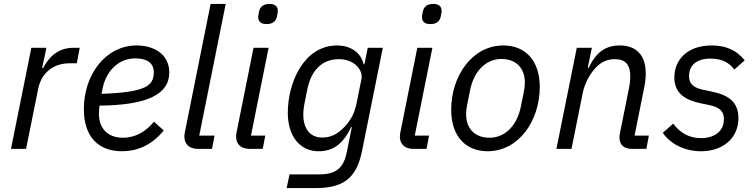

<svg xmlns="http://www.w3.org/2000/svg" viewBox="-20 -760 3860 980"><path d="M113 0 175 -307C189 -377 241 -437 336 -437H372L387 -516H355C271 -516 228 -464 200 -413H195L217 -516H140L36 0Z M603 12C677 12 752 -16 816 -94L766 -139C726 -90 673 -57 608 -57C528 -57 485 -106 485 -179C485 -190 486 -207 488 -221C728 -223 844 -277 844 -390C844 -483 766 -528 678 -528C516 -528 408 -375 408 -204C408 -64 480 12 603 12ZM670 -462C719 -462 765 -446 765 -391C765 -320 719 -289 498 -281L504 -310C523 -402 589 -462 670 -462Z M1062 0 1075 -68H997L1132 -740H1055L924 -87C922 -77 921 -70 921 -63C921 -26 944 0 991 0Z M1340 -637C1373 -637 1389 -652 1394 -677C1398 -696 1398 -701 1398 -705C1398 -724 1387 -740 1356 -740C1323 -740 1307 -725 1302 -700C1298 -681 1298 -676 1298 -672C1298 -653 1309 -637 1340 -637ZM1321 0 1334 -68H1261L1351 -516H1274L1188 -87C1186 -77 1185 -70 1185 -63C1185 -26 1208 0 1255 0Z M1606 12C1682 12 1731 -26 1773 -112H1776L1750 17C1735 91 1701 130 1612 130H1458L1443 200H1594C1749 200 1804 133 1829 5L1934 -516H1857L1840 -432H1836C1821 -497 1763 -528 1701 -528C1530 -528 1449 -337 1449 -185C1449 -63 1512 12 1606 12ZM1625 -58C1558 -58 1528 -109 1528 -175C1528 -191 1530 -209 1533 -226L1548 -301C1568 -401 1623 -458 1710 -458C1789 -458 1834 -402 1825 -357L1800 -233C1790 -183 1770 -144 1735 -109C1705 -79 1673 -58 1625 -58Z M2176 -637C2209 -637 2225 -652 2230 -677C2234 -696 2234 -701 2234 -705C2234 -724 2223 -740 2192 -740C2159 -740 2143 -725 2138 -700C2134 -681 2134 -676 2134 -672C2134 -653 2145 -637 2176 -637ZM2157 0 2170 -68H2097L2187 -516H2110L2024 -87C2022 -77 2021 -70 2021 -63C2021 -26 2044 0 2091 0Z M2469 12C2627 12 2735 -143 2735 -316C2735 -456 2657 -528 2549 -528C2391 -528 2283 -373 2283 -200C2283 -60 2361 12 2469 12ZM2479 -57C2401 -57 2359 -106 2359 -178C2359 -193 2361 -208 2364 -223L2379 -298C2400 -403 2465 -459 2539 -459C2617 -459 2659 -410 2659 -338C2659 -323 2657 -308 2654 -293L2639 -218C2618 -113 2553 -57 2479 -57Z M2897 0 2955 -288C2963 -329 2989 -383 3023 -417C3051 -445 3081 -458 3118 -458C3173 -458 3197 -429 3197 -371C3197 -359 3196 -338 3192 -318L3144 -79C3142 -69 3142 -64 3142 -58C3142 -18 3168 0 3206 0H3279L3292 -68H3219L3269 -318C3274 -343 3276 -366 3276 -385C3276 -474 3232 -528 3143 -528C3069 -528 3021 -491 2985 -414H2980L3001 -516H2924L2820 0Z M3558 12C3668 12 3749 -53 3749 -157C3749 -243 3694 -276 3611 -293L3572 -301C3514 -313 3497 -336 3497 -372C3497 -424 3532 -461 3607 -461C3668 -461 3705 -437 3728 -405L3781 -452C3742 -501 3689 -528 3613 -528C3484 -528 3422 -451 3422 -365C3422 -280 3482 -248 3560 -232L3599 -224C3659 -212 3675 -187 3675 -152C3675 -89 3626 -55 3558 -55C3498 -55 3452 -81 3416 -129L3363 -82C3404 -22 3479 12 3558 12Z"/></svg>

Font: Braiins Sans
Style: Italic
Weight: 400
Italic angle: -11.31°
Designer: Mike Abbink, Paul van der Laan, Pieter van Rosmalen, Jiri Chlebus, Lubos Buracinsky
Foundry: Bold Monday, Sudetype
Version: Version 1.000;hotconv 1.0.109;makeotfexe 2.5.65596